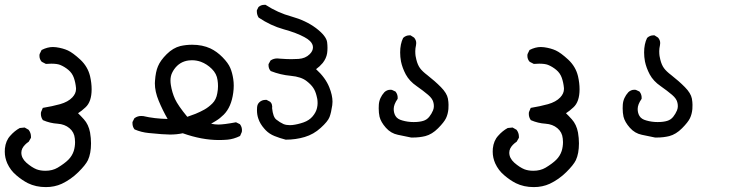

<svg xmlns="http://www.w3.org/2000/svg" viewBox="-24 -449 3044 787"><path d="M-4.4 172.9Q-4.4 166.5 -3.9 159.7Q-0.5 127.4 18.1 107.4Q35.6 87.4 57.1 75.7L77.1 73.7L93.3 83Q103 95.7 103 111.3Q103 112.8 103 115.7L93.8 131.8Q85 137.7 78.1 144.8Q71.3 151.9 67.4 159.7Q63.5 168 63.5 176.8Q63.5 199.2 84 217.8Q106.4 237.3 126 245.1Q142.1 251 162.1 251Q190.9 251 212.4 238.3Q240.7 221.2 256.1 205.8Q271.5 190.4 278.3 169.9Q283.7 152.3 283.7 133.3Q283.7 126 282.7 118.7Q280.3 92.8 260.7 76.4Q241.2 60.1 212.4 58.1Q181.2 56.2 151.9 43.5L150.9 42Q143.6 31.2 143.6 18.1Q143.6 11.7 144.5 9.8L151.4 -6.8Q190.4 -13.2 222.2 -22Q254.9 -31.2 272.5 -49.8Q287.6 -65.9 287.6 -84Q287.6 -85.9 287.6 -87.9Q285.6 -110.4 278.8 -129.9Q272 -149.4 256.1 -162.6Q240.2 -175.8 222.2 -183.1Q209.5 -188 186 -188Q176.3 -188 164.1 -187L147 -195.8Q137.7 -206.1 137.7 -220.2Q137.7 -226.1 138.7 -228L146.5 -244.1Q170.4 -256.3 192.9 -256.3Q199.2 -256.3 206.1 -255.4Q233.9 -251.5 254.2 -242.2Q274.4 -232.9 305.2 -204.6Q335.9 -175.8 345.2 -136.7Q351.6 -108.9 351.6 -83Q351.6 -31.7 326.2 -8.8Q310.5 5.9 295.9 15.1Q305.7 24.4 319.8 40Q338.9 61 345.2 94.2Q349.1 117.2 349.1 138.7Q349.1 180.2 336.4 207.5Q326.7 227.5 296.6 257.1Q266.6 286.6 229.5 304.2Q199.7 317.9 164.1 317.9Q123 317.9 90.3 301.8Q66.4 289.6 43 269.5Q19 249.5 5.9 220.7Q-4.4 197.3 -4.4 172.9Z M725.1 97.2Q700.7 102.5 672.4 102.5Q647.5 102.5 585.4 96.2Q555.2 93.3 527.8 81.5L526.9 80.6Q519 70.3 519 56.2Q519 54.2 519 51.3L526.9 35.6L528.3 34.7Q540 26.4 554.7 26.4Q559.6 26.4 563.5 26.9Q609.4 37.6 663.1 38.6Q642.1 2 626.5 -35.9Q610.8 -73.7 610.8 -107.4Q610.8 -112.3 611.3 -117.2Q613.8 -154.8 623.5 -177.2Q633.3 -201.2 659.4 -227.1Q685.5 -252.9 715.3 -260.3Q738.8 -265.6 763.7 -265.6Q805.7 -265.6 838.4 -250.5Q865.2 -237.8 888.4 -214.1Q911.6 -190.4 919.9 -170.4Q928.2 -150.9 932.1 -125Q934.1 -111.8 934.1 -97.9Q934.1 -84 932.1 -69.3Q924.3 -10.3 893.1 21Q877.4 36.6 861.8 45.9Q852.1 52.2 841.3 58.1Q856.4 61.5 871.1 61.5Q893.6 61.5 943.4 52.2L959.5 60.1Q964.8 67.4 966.3 73.5Q967.8 79.6 967.8 84Q967.8 90.8 966.8 92.8L960 108.4Q934.1 121.1 908.7 123.5Q890.1 125 873.5 125Q803.2 125 725.1 97.2ZM866.7 -66.9Q869.6 -82 869.6 -95.5Q869.6 -108.9 867.7 -120.6Q864.3 -147 844.2 -166.7Q824.2 -186.5 799.3 -195.8Q781.2 -202.1 762.7 -202.1Q755.9 -202.1 749 -201.2Q711.9 -196.3 689.9 -165Q685.1 -158.2 681.2 -149.9Q674.8 -136.7 674.8 -118.7Q674.8 -110.4 676.3 -100.6Q681.2 -69.8 693.4 -43Q705.6 -16.6 743.7 29.8L777.3 17.6Q796.4 9.8 814 0Q830.6 -9.3 846.4 -24.9Q862.3 -40.5 866.7 -66.9Z M1029.3 2.4Q1029.3 -3.4 1029.8 -9.3Q1030.8 -22.5 1039.6 -30.3Q1049.8 -39.6 1064.5 -39.6Q1065.9 -39.6 1068.8 -39.6L1083.5 -31.7Q1088.9 -26.4 1090.3 -21Q1091.8 -15.6 1091.8 -12Q1091.8 -8.3 1091.3 -5.9Q1095.2 30.8 1108.4 41Q1123 52.7 1138.2 59.6Q1149.4 64 1163.6 64Q1168.5 64 1174.3 63.5Q1196.3 61 1220.2 52.7Q1243.7 44.4 1257.6 27.8Q1271.5 11.2 1275.4 -6.3Q1277.8 -16.6 1277.8 -26.1Q1277.8 -35.6 1276.6 -43.2Q1275.4 -50.8 1273.4 -57.1Q1268.6 -76.2 1260.3 -88.4Q1251.5 -102.1 1233.4 -116.2Q1210.9 -134.3 1168.2 -138.2Q1125.5 -142.1 1085.9 -157.7L1085 -158.7Q1076.7 -168 1076.7 -181.6Q1076.7 -183.1 1076.7 -186L1085 -201.2L1085.9 -201.7Q1097.7 -209.5 1112.8 -209.5Q1118.7 -209.5 1124.5 -208.5Q1151.9 -206.5 1169.9 -206.5Q1188 -206.5 1199.7 -207.5Q1228 -209.5 1245.1 -226.6Q1258.8 -239.7 1258.8 -254.9Q1258.8 -268.6 1246.6 -280.8Q1238.3 -289.1 1223.6 -296.9Q1191.4 -314.5 1138.4 -329.1Q1085.4 -343.8 1036.1 -377Q1028.8 -388.7 1028.8 -401.9Q1028.8 -403.8 1028.8 -406.7L1035.6 -420.4L1036.6 -420.9Q1045.9 -429.2 1059.6 -429.2Q1061 -429.2 1064.5 -429.2Q1114.7 -396.5 1170.9 -381.3Q1229 -365.2 1271 -334Q1313.5 -301.8 1316.9 -275.9Q1319.8 -252 1316.9 -231Q1313.5 -209.5 1298.8 -190.9Q1286.1 -175.8 1271.5 -165.5Q1310.1 -130.4 1325.7 -91.3Q1338.9 -58.6 1338.9 -32.2Q1338.9 -24.4 1337.9 -17.6Q1333.5 13.2 1326.7 30.8Q1319.8 48.8 1290.5 75.2Q1261.7 101.6 1225.1 112.5Q1188.5 123.5 1147.5 123.5H1147Q1122.6 117.2 1101.3 108.6Q1080.1 100.1 1065.4 85L1059.1 78.1Q1042 58.6 1035.2 38.1Q1029.3 22 1029.3 2.4Z M1528.3 -4.9Q1528.3 -12.2 1528.8 -20Q1530.8 -48.3 1551.8 -71.3Q1562.5 -81.1 1576.2 -81.1Q1581.5 -81.1 1583.5 -80.1L1597.2 -73.7Q1602.5 -66.9 1604.2 -60.8Q1606 -54.7 1606 -51Q1606 -47.4 1606 -43.9Q1589.8 -21 1589.8 -2.4Q1589.8 14.2 1597.2 26.4Q1605 39.6 1625.5 44.9Q1647.5 51.3 1671.4 51.3Q1695.3 51.3 1710.9 46.4Q1725.6 42 1735.4 29.8Q1745.1 17.6 1751 3.4Q1754.4 -5.4 1754.4 -13.2Q1754.4 -21 1752.9 -27.3Q1750 -43.9 1730.7 -60.3Q1711.4 -76.7 1683.6 -96.2Q1654.3 -116.2 1639.2 -144Q1625 -170.9 1619.6 -197.3Q1616.2 -215.8 1616.2 -233.9Q1616.2 -268.6 1628.4 -293.5Q1639.6 -304.2 1654.8 -304.2Q1656.2 -304.2 1658.7 -304.2L1673.3 -294.9Q1682.1 -284.7 1682.1 -272.5Q1682.1 -268.1 1681.2 -263.7Q1678.2 -250.5 1678.2 -239.3Q1678.2 -228 1679.4 -219.7Q1680.7 -211.4 1682.6 -204.6Q1688 -182.6 1697.8 -169.4Q1707.5 -156.2 1727.5 -141.1Q1758.8 -116.7 1783.2 -92Q1807.6 -67.4 1812 -44.9Q1814.5 -30.3 1814.5 -19.5Q1814.5 -8.8 1814 -2Q1812 19 1804.2 35.4Q1796.4 51.8 1771.7 76.7Q1747.1 101.6 1719.2 108.9Q1695.3 114.7 1669.4 114.7Q1662.1 114.7 1661.1 114.7Q1633.8 108.9 1606.9 103.5Q1578.1 97.7 1557.6 74.5Q1537.1 51.3 1531.7 29.3Q1528.3 13.7 1528.3 -4.9Z M1995.6 172.9Q1995.6 166.5 1996.1 159.7Q1999.5 127.4 2018.1 107.4Q2035.6 87.4 2057.1 75.7L2077.1 73.7L2093.3 83Q2103 95.7 2103 111.3Q2103 112.8 2103 115.7L2093.8 131.8Q2085 137.7 2078.1 144.8Q2071.3 151.9 2067.4 159.7Q2063.5 168 2063.5 176.8Q2063.5 199.2 2084 217.8Q2106.4 237.3 2126 245.1Q2142.1 251 2162.1 251Q2190.9 251 2212.4 238.3Q2240.7 221.2 2256.1 205.8Q2271.5 190.4 2278.3 169.9Q2283.7 152.3 2283.7 133.3Q2283.7 126 2282.7 118.7Q2280.3 92.8 2260.7 76.4Q2241.2 60.1 2212.4 58.1Q2181.2 56.2 2151.9 43.5L2150.9 42Q2143.6 31.2 2143.6 18.1Q2143.6 11.7 2144.5 9.8L2151.4 -6.8Q2190.4 -13.2 2222.2 -22Q2254.9 -31.2 2272.5 -49.8Q2287.6 -65.9 2287.6 -84Q2287.6 -85.9 2287.6 -87.9Q2285.6 -110.4 2278.8 -129.9Q2272 -149.4 2256.1 -162.6Q2240.2 -175.8 2222.2 -183.1Q2209.5 -188 2186 -188Q2176.3 -188 2164.1 -187L2147 -195.8Q2137.7 -206.1 2137.7 -220.2Q2137.7 -226.1 2138.7 -228L2146.5 -244.1Q2170.4 -256.3 2192.9 -256.3Q2199.2 -256.3 2206.1 -255.4Q2233.9 -251.5 2254.2 -242.2Q2274.4 -232.9 2305.2 -204.6Q2335.9 -175.8 2345.2 -136.7Q2351.6 -108.9 2351.6 -83Q2351.6 -31.7 2326.2 -8.8Q2310.5 5.9 2295.9 15.1Q2305.7 24.4 2319.8 40Q2338.9 61 2345.2 94.2Q2349.1 117.2 2349.1 138.7Q2349.1 180.2 2336.4 207.5Q2326.7 227.5 2296.6 257.1Q2266.6 286.6 2229.5 304.2Q2199.7 317.9 2164.1 317.9Q2123 317.9 2090.3 301.8Q2066.4 289.6 2043 269.5Q2019 249.5 2005.9 220.7Q1995.6 197.3 1995.6 172.9Z M2528.3 -4.9Q2528.3 -12.2 2528.8 -20Q2530.8 -48.3 2551.8 -71.3Q2562.5 -81.1 2576.2 -81.1Q2581.5 -81.1 2583.5 -80.1L2597.2 -73.7Q2602.5 -66.9 2604.2 -60.8Q2606 -54.7 2606 -51Q2606 -47.4 2606 -43.9Q2589.8 -21 2589.8 -2.4Q2589.8 14.2 2597.2 26.4Q2605 39.6 2625.5 44.9Q2647.5 51.3 2671.4 51.3Q2695.3 51.3 2710.9 46.4Q2725.6 42 2735.4 29.8Q2745.1 17.6 2751 3.4Q2754.4 -5.4 2754.4 -13.2Q2754.4 -21 2752.9 -27.3Q2750 -43.9 2730.7 -60.3Q2711.4 -76.7 2683.6 -96.2Q2654.3 -116.2 2639.2 -144Q2625 -170.9 2619.6 -197.3Q2616.2 -215.8 2616.2 -233.9Q2616.2 -268.6 2628.4 -293.5Q2639.6 -304.2 2654.8 -304.2Q2656.2 -304.2 2658.7 -304.2L2673.3 -294.9Q2682.1 -284.7 2682.1 -272.5Q2682.1 -268.1 2681.2 -263.7Q2678.2 -250.5 2678.2 -239.3Q2678.2 -228 2679.4 -219.7Q2680.7 -211.4 2682.6 -204.6Q2688 -182.6 2697.8 -169.4Q2707.5 -156.2 2727.5 -141.1Q2758.8 -116.7 2783.2 -92Q2807.6 -67.4 2812 -44.9Q2814.5 -30.3 2814.5 -19.5Q2814.5 -8.8 2814 -2Q2812 19 2804.2 35.4Q2796.4 51.8 2771.7 76.7Q2747.1 101.6 2719.2 108.9Q2695.3 114.7 2669.4 114.7Q2662.1 114.7 2661.1 114.7Q2633.8 108.9 2606.9 103.5Q2578.1 97.7 2557.6 74.5Q2537.1 51.3 2531.7 29.3Q2528.3 13.7 2528.3 -4.9Z"/></svg>

Font: Bakudai
Style: Medium
Weight: 500
Version: Version 1.48